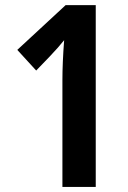

<svg xmlns="http://www.w3.org/2000/svg" viewBox="-20 -734 503 754"><path d="M356 0H225.1V-418.9Q225.1 -487.3 231.9 -576.2Q228.5 -571.3 206.8 -546.4Q185.1 -521.5 122.1 -457L47.9 -538.1L237.8 -713.9H356Z"/></svg>

Font: TypoPRO Open Sans Condensed
Style: Bold
Weight: 700
Width: 3
Foundry: Ascender Corporation
Version: Version 1.11